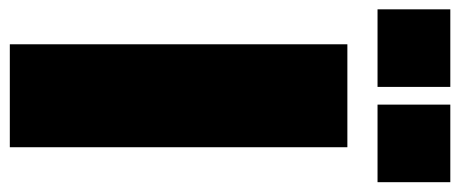

<svg xmlns="http://www.w3.org/2000/svg" viewBox="-316 -660 960 401"><g transform="rotate(90 164.5 -460.0)"><path d="M57 -705H272V0H57ZM146 -920V-768H-16V-920ZM345 -920V-768H183V-920Z"/></g></svg>

Font: Nunito Sans Heavy
Style: Regular
Weight: 400
Designer: Vernon Adams
Foundry: Vernon Adams
Version: Version 2.500